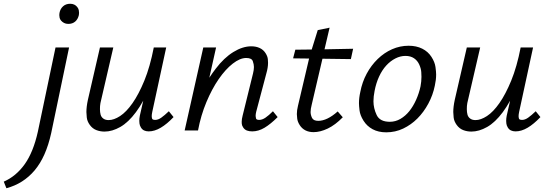

<svg xmlns="http://www.w3.org/2000/svg" viewBox="-157 -693 2917 1020"><path d="M138 -441H210L115 14Q87 141 27 212Q-33 283 -123 307L-137 272Q-71 243 -25.5 179Q20 115 44 7ZM206 -566Q193 -566 183.5 -571Q174 -576 167.5 -583.5Q161 -591 159.5 -599.5Q158 -608 158 -613Q158 -619 159 -624Q163 -646 178 -659.5Q193 -673 216 -673Q228 -673 237.5 -668.5Q247 -664 253.5 -655.5Q260 -647 261.5 -639Q263 -631 263 -625Q263 -620 262 -613Q257 -591 242.5 -578.5Q228 -566 206 -566Z M633 5Q619 5 608.5 0Q598 -5 591.5 -16Q585 -27 584 -37Q583 -47 583 -51Q583 -64 586 -79L604 -158Q585 -124 565 -97Q525 -43 482 -18.5Q439 6 398 6Q375 6 354.5 -2Q334 -10 320 -29.5Q306 -49 304 -69Q302 -89 302 -98Q302 -126 310 -163L374 -441H445L382 -169Q375 -142 374.5 -129.5Q374 -117 374 -113Q374 -97 377.5 -84Q381 -71 392 -63Q403 -55 420 -55Q448 -55 481 -76.5Q514 -98 547 -145Q580 -192 610 -265Q640 -338 660 -441H726L652 -99Q649 -85 649 -76Q649 -70 651 -63Q653 -56 668 -56Q683 -56 700 -68Q717 -80 740 -102L765 -71Q730 -34 697 -14.5Q664 5 633 5Z M1183 5Q1167 5 1155 0.5Q1143 -4 1135.5 -15Q1128 -26 1127.5 -35Q1127 -44 1127 -46Q1127 -60 1132 -79L1187 -302Q1192 -322 1192 -337Q1192 -351 1186 -368Q1180 -385 1151 -385Q1118 -385 1079.5 -355Q1041 -325 1005 -273Q969 -221 939.5 -150.5Q910 -80 895 0H824L923 -441H991L955 -280Q972 -306 989 -328Q1033 -386 1082.5 -416.5Q1132 -447 1178 -447Q1203 -447 1222.5 -438Q1242 -429 1253.5 -411Q1265 -393 1266 -377.5Q1267 -362 1267 -359Q1267 -334 1258 -303L1204 -99Q1201 -87 1201 -77Q1201 -72 1203 -64Q1205 -56 1220 -56Q1236 -56 1253.5 -68Q1271 -80 1293 -102L1318 -71Q1281 -34 1248.5 -14.5Q1216 5 1183 5Z M1556 -381 1499 -137Q1493 -114 1493 -98Q1493 -83 1500.5 -67Q1508 -51 1534 -51Q1557 -51 1583 -63.5Q1609 -76 1637 -101L1664 -70Q1624 -29 1584 -10Q1544 9 1509 9Q1484 9 1465.5 -0.5Q1447 -10 1435.5 -28Q1424 -46 1422 -62.5Q1420 -79 1420 -87Q1420 -107 1426 -131L1485 -382L1400 -383L1412 -429L1499 -430L1531 -533L1594 -546L1567 -431L1719 -434L1707 -379Z M1895 10Q1853 10 1822.5 -6.5Q1792 -23 1774 -52Q1756 -81 1753 -106.5Q1750 -132 1750 -145Q1750 -173 1757 -204Q1767 -257 1791 -301.5Q1815 -346 1849.5 -379.5Q1884 -413 1926 -431.5Q1968 -450 2014 -450Q2055 -450 2086 -434.5Q2117 -419 2135 -391Q2153 -363 2156.5 -337Q2160 -311 2160 -297Q2160 -269 2153 -238Q2143 -188 2118.5 -142.5Q2094 -97 2060.5 -63.5Q2027 -30 1985 -10Q1943 10 1895 10ZM1914 -46Q1944 -46 1970.5 -61.5Q1997 -77 2017.5 -102.5Q2038 -128 2053.5 -162.5Q2069 -197 2077 -234Q2082 -261 2082 -285Q2082 -292 2081 -310Q2080 -328 2070.5 -349.5Q2061 -371 2042.5 -383.5Q2024 -396 1997 -396Q1970 -396 1943.5 -382.5Q1917 -369 1895 -345Q1873 -321 1857 -286.5Q1841 -252 1833 -210Q1827 -180 1827 -155Q1827 -118 1844 -82Q1861 -46 1914 -46Z M2582 5Q2568 5 2557.5 0Q2547 -5 2540.5 -16Q2534 -27 2533 -37Q2532 -47 2532 -51Q2532 -64 2535 -79L2553 -158Q2534 -124 2514 -97Q2474 -43 2431 -18.5Q2388 6 2347 6Q2324 6 2303.5 -2Q2283 -10 2269 -29.5Q2255 -49 2253 -69Q2251 -89 2251 -98Q2251 -126 2259 -163L2323 -441H2394L2331 -169Q2324 -142 2323.5 -129.5Q2323 -117 2323 -113Q2323 -97 2326.5 -84Q2330 -71 2341 -63Q2352 -55 2369 -55Q2397 -55 2430 -76.5Q2463 -98 2496 -145Q2529 -192 2559 -265Q2589 -338 2609 -441H2675L2601 -99Q2598 -85 2598 -76Q2598 -70 2600 -63Q2602 -56 2617 -56Q2632 -56 2649 -68Q2666 -80 2689 -102L2714 -71Q2679 -34 2646 -14.5Q2613 5 2582 5Z"/></svg>

Font: Isabella Sans
Style: Italic
Weight: 400
Italic angle: -12°
Designer: Christian Thalmann (Catharsis Fonts), Cristiano Sobral
Foundry: The Isabella Sans Project Authors
Version: Version 2.026; ttfautohint (v1.8.4.7-5d5b-dirty)